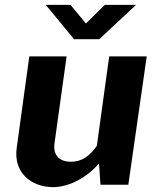

<svg xmlns="http://www.w3.org/2000/svg" viewBox="-20 -763 645 793"><path d="M198 10C255 10 330 -20 389 -88L395 0H510L586 -530H431L380 -161C352 -121 321 -95 273 -95C221 -95 199 -126 205 -170L255 -530H101L49 -152C35 -50 108 9 198 10ZM335 -666 271 -743H169L286 -601H390L542 -743H413Z"/></svg>

Font: Cheyenne Sans
Style: Bold Italic
Weight: 700
Italic angle: -8.13011°
Designer: The Public Sans project authors (U.S. Web Design System), Libre Franklin designed by Pablo Impallari and Rodrigo Fuenzal
Foundry: The Cheyenne Sans Project Authors
Version: Version 2.007